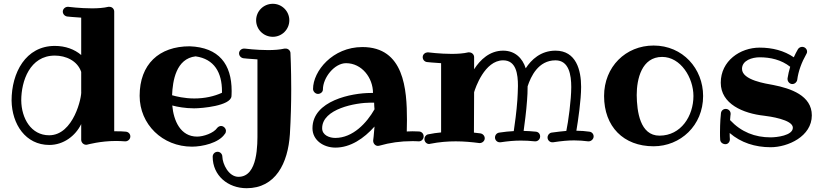

<svg xmlns="http://www.w3.org/2000/svg" viewBox="-20 -747 4337 1012"><path d="M408 -265C412 -239 369 -34 239 -34C144 -34 93 -123 92 -218C92 -319 137 -454 269 -454C327 -454 388 -427 408 -368ZM641 -2C653 -2 667 -12 667 -28C667 -41 657 -52 643 -53C626 -55 609 -55 592 -55C589 -55 585 -55 582 -55V-686C582 -699 572 -711 557 -711C555 -711 553 -711 551 -711C526 -705 495 -703 465 -703C402 -703 341 -711 340 -711C339 -711 338 -711 337 -711C324 -711 311 -700 311 -686C311 -673 321 -662 334 -660C337 -660 368 -656 408 -654V-457C373 -487 325 -505 269 -505C115 -505 41 -363 41 -217C43 -92 115 17 240 17C315 17 378 -31 408 -93V-10C408 3 419 16 434 16C436 16 439 16 441 15C442 15 509 -4 592 -4C607 -4 623 -3 639 -2C639 -2 640 -2 641 -2Z M1150 -258C1108 -239 1059 -228 1004 -228C952 -228 908 -239 887 -245C890 -321 908 -438 1011 -450C1110 -436 1150 -364 1150 -266C1150 -263 1150 -260 1150 -258ZM1200 -239C1200 -241 1201 -251 1201 -267C1201 -409 1134 -497 980 -503C818 -503 716 -408 716 -242C716 -92 836 26 992 26C1046 26 1133 7 1165 -41C1169 -45 1171 -51 1171 -57C1171 -70 1159 -83 1145 -83C1138 -83 1130 -79 1125 -73C1106 -45 1052 -27 1019 -27C931 -27 895 -111 888 -191C914 -184 956 -176 1003 -176C1044 -176 1194 -189 1200 -239Z M1511 -467C1511 -479 1500 -491 1486 -491C1484 -491 1482 -491 1480 -491C1455 -485 1424 -483 1393 -483C1331 -483 1270 -491 1269 -491C1268 -491 1267 -491 1266 -491C1253 -491 1240 -480 1240 -466C1240 -453 1250 -442 1263 -440C1265 -440 1296 -436 1337 -434V-52C1337 11 1341 185 1237 185C1185 185 1153 117 1152 79C1152 65 1141 53 1127 53C1112 53 1101 65 1101 79C1101 178 1181 245 1280 245C1432 245 1498 114 1508 -40C1513 -123 1515 -206 1515 -277C1515 -386 1511 -466 1511 -467ZM1505 -640C1505 -688 1466 -727 1418 -727C1369 -727 1330 -688 1330 -640C1330 -592 1369 -553 1418 -553C1466 -553 1505 -592 1505 -640Z M1954 -171C1913 -99 1840 -20 1747 -20C1717 -20 1678 -34 1678 -71C1678 -174 1856 -206 1934 -206C1940 -206 1946 -206 1952 -206C1952 -194 1953 -182 1954 -171ZM2188 -2C2202 -2 2213 -14 2213 -28C2213 -42 2203 -53 2189 -54C2177 -54 2165 -55 2154 -55C2144 -55 2134 -54 2124 -54C2124 -67 2125 -87 2125 -114C2125 -277 2110 -499 1890 -499C1733 -499 1630 -372 1630 -278C1630 -265 1642 -252 1656 -252C1669 -252 1682 -262 1682 -275C1682 -338 1743 -414 1804 -414C1887 -414 1946 -337 1946 -257C1943 -257 1938 -257 1934 -257C1835 -257 1627 -217 1627 -71C1627 -8 1685 31 1748 31C1827 31 1898 -17 1954 -80C1951 -35 1947 -9 1947 -8C1947 -7 1947 -5 1947 -4C1947 8 1957 22 1972 22C1975 22 1977 21 1979 21C2035 5 2091 -3 2152 -3C2163 -3 2175 -3 2186 -2C2187 -2 2187 -2 2188 -2Z M3083 -2C3096 -2 3109 -14 3109 -28C3109 -41 3099 -52 3086 -53C3064 -56 3042 -58 3018 -58C3027 -111 3043 -220 3043 -289C3043 -377 3017 -480 2908 -480C2830 -480 2780 -432 2751 -387C2734 -441 2694 -480 2632 -480C2561 -480 2511 -432 2479 -382V-446C2479 -459 2468 -471 2453 -471C2451 -471 2449 -471 2448 -471C2423 -465 2392 -463 2361 -463C2299 -463 2238 -471 2237 -471C2236 -471 2235 -471 2234 -471C2223 -471 2208 -462 2208 -446C2208 -433 2217 -422 2230 -420C2233 -420 2264 -416 2305 -414V-49C2283 -47 2261 -44 2237 -39C2225 -37 2217 -26 2217 -14C2217 -1 2227 12 2242 12C2244 12 2245 11 2247 11C2297 1 2342 -2 2382 -2C2427 -2 2467 2 2506 7C2507 7 2508 7 2509 7C2522 7 2535 -4 2535 -18C2535 -31 2525 -42 2512 -44C2501 -45 2490 -47 2478 -48L2479 -261C2485 -282 2534 -429 2632 -429C2701 -429 2710 -356 2710 -294C2710 -268 2708 -243 2707 -221C2703 -161 2693 -89 2688 -56C2663 -55 2639 -52 2611 -48C2598 -46 2589 -35 2589 -22C2589 -9 2600 3 2614 3C2616 3 2617 3 2618 3C2658 -3 2691 -6 2725 -6C2748 -6 2772 -5 2799 -2C2800 -2 2801 -2 2802 -2C2814 -2 2827 -12 2827 -28C2827 -41 2818 -52 2804 -53C2781 -55 2760 -57 2740 -57C2745 -94 2754 -160 2758 -218C2760 -241 2761 -266 2761 -292C2778 -344 2817 -429 2908 -429C2979 -429 2991 -352 2991 -288C2991 -220 2975 -103 2965 -57C2942 -55 2916 -52 2887 -48C2875 -46 2866 -35 2866 -22C2866 -9 2877 3 2891 3C2893 3 2894 3 2895 3C2940 -4 2975 -7 3006 -7C3032 -7 3056 -5 3080 -2C3081 -2 3082 -2 3083 -2Z M3635 -241C3635 -136 3570 -32 3456 -32C3353 -32 3337 -160 3336 -246C3336 -330 3362 -447 3470 -447C3568 -447 3635 -337 3635 -241ZM3686 -241C3686 -385 3579 -507 3425 -507C3278 -507 3164 -395 3164 -241C3164 -80 3266 24 3425 24C3566 24 3686 -85 3686 -241Z M4259 -139C4259 -244 4147 -281 4056 -299C4019 -306 3891 -324 3891 -384C3891 -429 3945 -445 3984 -445C4041 -445 4098 -432 4145 -395C4139 -375 4134 -354 4131 -334C4131 -332 4131 -331 4131 -330C4131 -317 4142 -304 4156 -304C4169 -304 4180 -314 4182 -326C4188 -372 4205 -418 4230 -462C4233 -466 4234 -470 4234 -475C4234 -488 4223 -500 4208 -500C4200 -500 4191 -496 4186 -488C4178 -474 4170 -459 4164 -445C4113 -480 4051 -496 3984 -496C3881 -496 3779 -426 3779 -311C3779 -199 3897 -149 4008 -137C4033 -134 4159 -117 4159 -74C4159 -32 4072 -23 4042 -23C3959 -23 3887 -51 3828 -114C3829 -132 3831 -145 3831 -145C3831 -146 3831 -147 3831 -148C3831 -160 3821 -173 3805 -173C3792 -173 3781 -163 3780 -150C3779 -147 3775 -98 3775 -50C3775 -36 3775 -23 3776 -10C3777 3 3789 13 3804 13C3817 13 3827 1 3827 -12C3827 -13 3827 -13 3827 -14C3826 -24 3826 -35 3826 -46C3885 5 3960 29 4042 29C4133 29 4259 -28 4259 -139Z"/></svg>

Font: Ribeye
Style: Regular
Weight: 400
Designer: Astigmatic (AOETI)
Foundry: Astigmatic (AOETI)
Version: Version 1.000